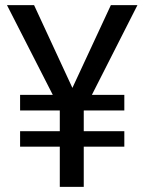

<svg xmlns="http://www.w3.org/2000/svg" viewBox="-20 -731 565 751"><path d="M466.3 -217.8V-157.2H307.6V0H213.9V-157.2H58.6V-217.8H213.9V-298.8H58.6V-359.9H186.5L7.3 -710.9H113.3L263.2 -387.2L413.6 -710.9H517.6L339.4 -359.9H466.3V-298.8H308.1L307.6 -297.9V-217.8Z"/></svg>

Font: Vazirmatn UI
Style: Regular
Weight: 400
Designer: Saber Rastikerdar
Foundry: Saber Rastikerdar
Version: Version 33.003